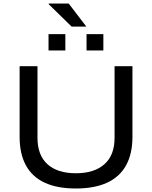

<svg xmlns="http://www.w3.org/2000/svg" viewBox="-20 -1064 868 1096"><path d="M413 12Q307 12 235.5 -21Q164 -54 128 -120Q92 -186 92 -282V-686H194V-277Q194 -178 251 -126.5Q308 -75 413 -75Q518 -75 576 -126.5Q634 -178 634 -277V-686H736V-282Q736 -186 699.5 -120Q663 -54 591 -21Q519 12 413 12ZM257 -776V-869H353V-776ZM474 -776V-869H570V-776ZM473 -912H389L258 -1040V-1044H372Z"/></svg>

Font: Archivo SemiExpanded
Style: Regular
Weight: 400
Width: 6
Designer: Hector Gatti
Foundry: Omnibus-Type
Version: Version 2.001